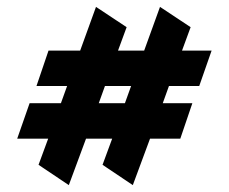

<svg xmlns="http://www.w3.org/2000/svg" viewBox="-20 -599 665 558"><path d="M180 -61 92 -120 120 -196H30L66 -299H157L175 -349H86L121 -452H213L259 -579L348 -520L323 -452H399L445 -579L534 -520L509 -452H595L559 -349H471L453 -299H539L504 -196H416L366 -61L278 -120L306 -196H230ZM267 -299H343L361 -349H285Z"/></svg>

Font: Blaka Hollow
Style: Regular
Weight: 400
Designer: Mohamed Gaber
Foundry: Kief Type Foundry
Version: Version 1.003; ttfautohint (v1.8.4.7-5d5b)